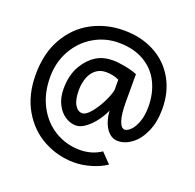

<svg xmlns="http://www.w3.org/2000/svg" viewBox="-138 -835 1117 1098"><g transform="rotate(20 420.0 -286.0)"><path d="M422.9 117.2Q323.7 117.2 237.3 70.8Q150.9 24.4 98.1 -65.9Q45.4 -156.2 45.4 -280.8Q45.4 -411.1 98.9 -503.9Q152.3 -596.7 241.2 -643.6Q330.1 -690.4 435.1 -690.4Q540 -690.4 621.3 -647.2Q702.6 -604 748 -524.9Q793.5 -445.8 793.5 -341.8Q793.5 -263.2 767.6 -204.3Q741.7 -145.5 700.7 -114.5Q659.7 -83.5 615.7 -83.5Q586.9 -83.5 564.5 -103Q542 -122.6 528.8 -156.2Q515.6 -189.9 513.2 -231.4Q499.5 -199.2 474.4 -165Q449.2 -130.9 418.5 -107.9Q387.7 -85 359.9 -85Q326.2 -85 294.7 -105.5Q263.2 -126 243.2 -165.5Q223.1 -205.1 223.1 -258.8Q223.1 -345.7 259.8 -405.3Q291.5 -456.5 334 -482.2Q376.5 -507.8 435.1 -507.8Q465.3 -507.8 508.8 -499.5Q552.2 -491.2 583.5 -478.5V-312Q583.5 -234.9 596.4 -196.5Q609.4 -158.2 630.4 -158.2Q647.5 -158.2 667.2 -178.2Q687 -198.2 700.7 -236.6Q714.4 -274.9 714.4 -327.1Q714.4 -408.7 682.4 -473.6Q650.4 -538.6 586.2 -576.2Q522 -613.8 430.2 -613.8Q349.1 -613.8 279.8 -573Q210.4 -532.2 169.2 -459.5Q127.9 -386.7 127.9 -295.4Q127.9 -196.3 168.2 -120.4Q208.5 -44.4 277.6 -2.9Q346.7 38.6 430.2 38.6Q464.8 38.6 497.8 29.1Q530.8 19.5 558.1 0.5L615.7 60.1Q579.1 85.4 525.6 101.3Q472.2 117.2 422.9 117.2ZM420.4 -431.2Q363.8 -431.2 333 -382.3Q321.3 -364.7 314.5 -337.2Q307.6 -309.6 307.6 -280.8Q307.6 -223.6 325.2 -193.4Q342.8 -163.1 370.6 -163.1Q391.1 -163.1 418.5 -194.6Q445.8 -226.1 468.8 -270.5Q491.7 -314.9 499.5 -349.1V-414.1Q464.4 -431.2 420.4 -431.2Z"/></g></svg>

Font: Lesson One Medium
Style: Regular
Weight: 500
Designer: But Ko, Victor Gaultney, Annie Olsen, Julie Remington, Don Collingsworth, Eric Hays, Becca Hirsbrunner
Version: Version 1.100